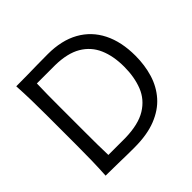

<svg xmlns="http://www.w3.org/2000/svg" viewBox="-182 -944 1139 1139"><g transform="rotate(-45 387.5 -374.0)"><path d="M192.5 -75.2Q190.9 -120.8 190.5 -166.1Q190.1 -211.3 190.1 -264.9V-482.9Q190.1 -537.4 190.5 -583.2Q190.9 -629.1 192.5 -675.1H346Q447.8 -673.3 509.9 -636.7Q572 -600 600.6 -534.4Q629.2 -468.8 629.2 -379.2Q629.2 -292.4 602.4 -224.5Q575.5 -156.7 511.1 -117.1Q446.8 -77.5 334.3 -75.2ZM94 0Q155.6 0 210.1 1.6Q264.6 3.3 333.7 3.3Q440 3.3 514.4 -26.3Q588.9 -55.9 634.6 -108.1Q680.4 -160.2 701.5 -229.4Q722.5 -298.5 722.5 -377.9Q722.5 -494.6 680.4 -578.5Q638.3 -662.4 557.6 -707.4Q476.8 -752.4 361 -752.4Q316 -752.4 273 -751.7Q230.1 -751 186.3 -750.2Q142.5 -749.5 94 -749.5Q97.7 -686.5 99 -628.2Q100.3 -569.8 100.3 -499.4V-248Q100.3 -178.5 99 -120.6Q97.7 -62.6 94 0Z"/></g></svg>

Font: Pinar FD VF
Style: Regular
Weight: 300
Designer: Amin Abedi
Version: Version 2.000